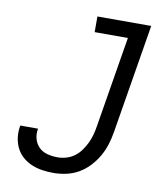

<svg xmlns="http://www.w3.org/2000/svg" viewBox="-83 -805 766 882"><g transform="rotate(10 300.0 -363.5)"><path d="M225 8Q198 8 172 4Q146 0 122.5 -10Q99 -20 80 -37Q61 -54 50 -77Q39 -100 36 -126Q33 -152 38 -180H121Q116 -155 122.5 -132Q129 -109 145 -93.5Q161 -78 184 -72Q207 -66 232 -66Q252 -66 272.5 -72Q293 -78 310 -90.5Q327 -103 340 -121Q353 -139 362 -158Q371 -177 376.5 -197Q382 -217 385 -237L455 -662H300V-735H551L467 -225Q462 -195 453 -166Q444 -137 428.5 -110Q413 -83 391 -59.5Q369 -36 342 -20.5Q315 -5 284.5 1.5Q254 8 225 8Z"/></g></svg>

Font: Iosevka Extended
Style: Italic
Weight: 400
Width: 7
Italic angle: -9°
Monospace: yes
Designer: Belleve Invis
Foundry: Belleve Invis
Version: Version 32.5.0; ttfautohint (v1.8.4)